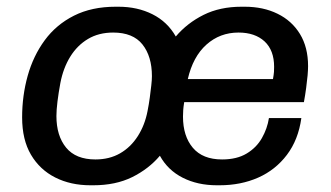

<svg xmlns="http://www.w3.org/2000/svg" viewBox="-20 -541 983 571"><path d="M249 10Q190.2 10 144.4 -13.1Q98.5 -36.2 72.1 -80.9Q45.8 -125.5 45.8 -192Q45.8 -256.5 62.4 -315.8Q79 -375 113.1 -421.4Q147.2 -467.8 200 -494.4Q252.8 -521 324 -521H332.5Q388.8 -521 433.4 -498.6Q478 -476.2 502.8 -432.5Q536.8 -472.5 585.5 -496.8Q634.2 -521 698.2 -521H707.8Q762.8 -521 805.2 -500.2Q847.8 -479.5 872 -440Q896.2 -400.5 896.2 -344.2Q896.2 -333.8 894.8 -316.8Q893.2 -299.8 890.5 -279.4Q887.8 -259 883.8 -237.2H527.8Q525.5 -222.8 524.9 -213.8Q524.2 -204.8 524.2 -194.2Q524.2 -136.2 553.5 -101.5Q582.8 -66.8 640.5 -66.8Q684.2 -66.8 713.5 -84.4Q742.8 -102 758.9 -130.4Q775 -158.8 779.8 -189.8H876.2Q867.2 -125.2 833.2 -80.4Q799.2 -35.5 747.8 -12.8Q696.2 10 633 10H625Q567.8 10 523.5 -12.4Q479.2 -34.8 455.5 -77.8Q422.2 -38.5 373 -14.2Q323.8 10 257.5 10ZM263.8 -66.8Q305.5 -66.8 337.1 -85Q368.8 -103.2 389.8 -136.1Q410.8 -169 418.8 -210.8Q423 -231.8 425.5 -251Q428 -270.2 429.9 -286.8Q431.8 -303.2 431.8 -314.5Q431.8 -373.5 403.6 -408.9Q375.5 -444.2 316.5 -444.2Q273.8 -444.2 241.8 -425.2Q209.8 -406.2 188.9 -372.4Q168 -338.5 159.5 -294Q154 -264.2 150.9 -238.9Q147.8 -213.5 147.8 -196Q147.8 -137.2 176.6 -102Q205.5 -66.8 263.8 -66.8ZM538.5 -305.8H791.8Q794.2 -319.5 794.8 -327.4Q795.2 -335.2 795.2 -342.2Q795.2 -391.5 766.8 -417.9Q738.2 -444.2 689.2 -444.2Q634.2 -444.2 594 -408.4Q553.8 -372.5 538.5 -305.8Z"/></svg>

Font: Chivo Medium
Style: Italic
Weight: 500
Italic angle: -8.05°
Designer: Hector Gatti
Foundry: Omnibus-Type
Version: Version 2.002